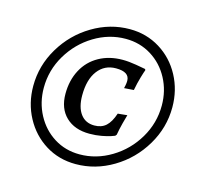

<svg xmlns="http://www.w3.org/2000/svg" viewBox="-92 -699 852 811"><g transform="rotate(15 334.0 -293.0)"><path d="M380 -598Q453 -598 512 -561.5Q571 -525 604.5 -462.5Q638 -400 638 -325Q638 -236 591.5 -158Q545 -80 468 -34Q391 12 305 12Q231 12 172.5 -24.5Q114 -61 80.5 -123.5Q47 -186 47 -261Q47 -350 93.5 -428Q140 -506 217 -552Q294 -598 380 -598ZM310 -32Q383 -32 448.5 -71.5Q514 -111 553.5 -177.5Q593 -244 593 -321Q593 -385 564.5 -438.5Q536 -492 486 -523Q436 -554 374 -554Q301 -554 236 -514.5Q171 -475 131.5 -408.5Q92 -342 92 -265Q92 -201 120.5 -147.5Q149 -94 198.5 -63Q248 -32 310 -32ZM187 -264Q187 -323 211.5 -369Q236 -415 281 -440Q326 -465 384 -465Q411 -465 443 -459.5Q475 -454 485 -452L487 -447Q484 -440 476 -413Q468 -386 462 -354L420 -351Q421 -355 423 -365Q425 -375 425 -384Q425 -423 366 -423Q316 -423 286.5 -384Q257 -345 257 -276Q257 -224 278.5 -195Q300 -166 339 -166Q370 -166 389.5 -183.5Q409 -201 422 -240L463 -244Q460 -235 452.5 -206Q445 -177 441 -153L436 -147Q432 -145 418 -140.5Q404 -136 380 -131.5Q356 -127 328 -127Q263 -127 225 -163.5Q187 -200 187 -264Z"/></g></svg>

Font: Alegreya SC Medium
Style: Italic
Weight: 500
Italic angle: -7°
Designer: Juan Pablo del Peral
Foundry: Huerta Tipografica
Version: Version 2.007; ttfautohint (v1.6)